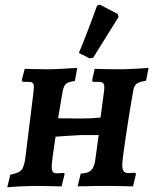

<svg xmlns="http://www.w3.org/2000/svg" viewBox="-20 -797 657 823"><path d="M504 -89Q504 -70 510.5 -62.5Q517 -55 531 -55Q541 -55 549 -56Q557 -57 559 -57L563 -51L550 2Q541 2 513.5 1Q486 0 451 0H417Q381 0 361 1Q346 1 329.5 1.5Q313 2 313 1L326 -53Q358 -54 372 -68.5Q386 -83 390 -123L403 -218H325Q300 -217 266 -214.5Q232 -212 218 -211L206 -127Q205 -119 203 -102Q201 -85 202 -76Q203 -63 208 -58.5Q213 -54 226 -54Q237 -54 244.5 -55Q252 -56 254 -56Q255 -55 256 -53.5Q257 -52 257 -51L244 2Q232 2 200.5 1Q169 0 140 0Q108 0 66.5 2Q25 4 11 6L24 -48Q61 -55 72.5 -69Q84 -83 89 -123L124 -406Q125 -413 125 -424Q125 -437 120 -441.5Q115 -446 100 -446H78L73 -453L86 -502Q96 -502 124.5 -501Q153 -500 182 -500Q208 -500 252.5 -502.5Q297 -505 311 -506L301 -450Q271 -446 261.5 -436.5Q252 -427 247 -397L229 -290L323 -289Q374 -289 411 -293L426 -406Q427 -412 427 -423Q427 -436 421.5 -441Q416 -446 402 -446H378L375 -453L386 -502Q402 -501 439.5 -500.5Q477 -500 506 -500Q541 -501 573.5 -503Q606 -505 617 -506L606 -451Q576 -446 565.5 -438Q555 -430 551 -408Q537 -330 520.5 -220.5Q504 -111 504 -89ZM379 -549 364 -547 318 -570Q352 -650 396 -773L408 -777L485 -737L488 -724Z"/></svg>

Font: Alegreya SC
Style: Bold Italic
Weight: 700
Italic angle: -7°
Designer: Juan Pablo del Peral
Foundry: Huerta Tipografica
Version: Version 2.007; ttfautohint (v1.6)